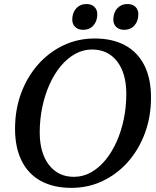

<svg xmlns="http://www.w3.org/2000/svg" viewBox="-20 -892 755 928"><path d="M325 16Q238.3 16 177.3 -17.4Q116.3 -50.8 84.5 -115Q52.7 -179.2 52.7 -269.4Q52.7 -362 82 -441.3Q111.4 -520.6 163.7 -579.9Q216 -639.2 286 -672.6Q356.1 -706 437.6 -706Q524.3 -706 585.3 -672.6Q646.3 -639.2 678.1 -575.5Q709.9 -511.8 709.9 -420.6Q709.9 -328 680.5 -248.7Q651.2 -169.4 598.9 -110.1Q546.6 -50.8 476.5 -17.4Q406.5 16 325 16ZM337.6 -37.3Q380.9 -37.3 419.2 -58.5Q457.6 -79.8 489.1 -117.8Q520.7 -155.9 543.4 -206.7Q566.2 -257.6 578.4 -316.6Q590.5 -375.7 590.5 -438.1Q590.5 -537.8 546.1 -595.2Q501.6 -652.7 424.9 -652.7Q381.7 -652.7 343.3 -631.5Q305 -610.2 273.4 -572.2Q241.9 -534.1 219.1 -483.3Q196.4 -432.4 184.2 -373.4Q172 -314.5 172 -251.9Q172 -153 216.5 -95.2Q260.9 -37.3 337.6 -37.3ZM381.7 -747.8Q358.3 -747.8 343.8 -761.4Q329.3 -775 329.3 -797.2Q329.3 -830.6 348.6 -851.5Q367.8 -872.5 397.8 -872.5Q422.1 -872.5 436.1 -859Q450.2 -845.5 450.2 -823Q450.2 -789.9 431.4 -768.8Q412.5 -747.8 381.7 -747.8ZM580.1 -747.8Q556.7 -747.8 542.2 -761.4Q527.7 -775 527.7 -797.2Q527.7 -830.6 546.9 -851.5Q566.2 -872.5 596.2 -872.5Q620.4 -872.5 634.5 -859Q648.6 -845.5 648.6 -823Q648.6 -789.9 629.7 -768.8Q610.9 -747.8 580.1 -747.8Z"/></svg>

Font: Platypi Light
Style: Italic
Weight: 300
Italic angle: -13°
Designer: David Sargent
Foundry: Bolt Cutter Type
Version: Version 1.200